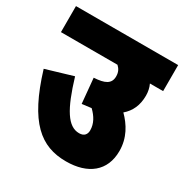

<svg xmlns="http://www.w3.org/2000/svg" viewBox="-148 -739 821 856"><g transform="rotate(30 263.0 -311.0)"><path d="M0 -622V-488H291C304 -476 312 -462 312 -440C312 -401 283 -388 228 -385L240 -257C257 -259 273 -261 288 -263C315 -237 332 -208 332 -174C332 -154 322 -138 295 -138C237 -138 197 -203 153 -349L15 -308C87 -72 177 0 307 0C420 0 491 -56 491 -159C491 -227 459 -278 420 -317C453 -345 470 -383 470 -432C470 -452 466 -471 458 -488H526V-622Z"/></g></svg>

Font: Noto Sans Devanagari UI Condensed Black
Style: Regular
Weight: 900
Width: 3
Designer: Jelle Bosma - Monotype Design Team
Foundry: Monotype Imaging Inc.
Version: Version 2.004